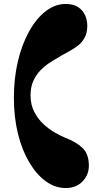

<svg xmlns="http://www.w3.org/2000/svg" viewBox="-20 -849 481 968"><path d="M50 -356Q50 -455 70.5 -541Q91 -627 127.5 -692Q164 -757 211 -793Q258 -829 310 -829Q351 -829 375 -812.5Q399 -796 409.5 -771Q420 -746 420 -719Q420 -683 406.5 -658.5Q393 -634 371 -617.5Q349 -601 322.5 -587Q296 -573 270 -557Q252 -547 228.5 -531.5Q205 -516 183.5 -494Q162 -472 148 -441Q134 -410 134 -368Q134 -321 153 -284.5Q172 -248 200.5 -222Q229 -196 258.5 -179.5Q288 -163 310 -154Q363 -134 395.5 -103.5Q428 -73 428 -14Q428 33 396 66Q364 99 311 99Q258 99 211 65Q164 31 127.5 -30.5Q91 -92 70.5 -175Q50 -258 50 -356Z"/></svg>

Font: Bagel Fat One
Style: Regular
Weight: 400
Designer: Kyung-won Kim
Foundry: JAMO
Version: Version 1.000; ttfautohint (v1.8.4.7-5d5b);gftools[0.9.28]